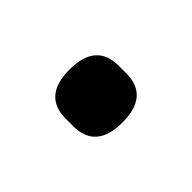

<svg xmlns="http://www.w3.org/2000/svg" viewBox="-36 -216 328 328"><g transform="rotate(-45 128.0 -52.0)"><path d="M128 12Q64 12 64 -43V-61Q64 -116 128 -116Q192 -116 192 -61V-43Q192 12 128 12Z"/></g></svg>

Font: IBM Plex Sans Cond Text
Style: Regular
Weight: 450
Width: 3
Designer: Mike Abbink, Paul van der Laan, Pieter van Rosmalen
Foundry: Bold Monday
Version: Version 1.3